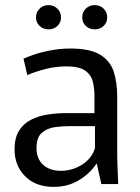

<svg xmlns="http://www.w3.org/2000/svg" viewBox="-20 -721 548 752"><path d="M190 11Q120 11 78.5 -30.5Q37 -72 37 -136Q37 -181 54.5 -209Q72 -237 101.5 -252Q131 -267 167 -272.5Q203 -278 240 -278H350V-342Q350 -374 343.5 -401Q337 -428 313.5 -444.5Q290 -461 240 -461Q199 -461 159.5 -451Q120 -441 87 -427L72 -491Q111 -509 160 -520Q209 -531 254 -531Q334 -531 373.5 -506Q413 -481 426 -438.5Q439 -396 439 -344V-128Q439 -98 440.5 -63Q442 -28 443 0H377L359 -80H358Q331 -40 288 -14.5Q245 11 190 11ZM218 -52Q264 -52 302 -76.5Q340 -101 352 -141V-227H252Q225 -227 195 -223Q165 -219 144 -201Q123 -183 123 -141Q123 -99 149 -75.5Q175 -52 218 -52ZM170 -606Q149 -606 135 -619.5Q121 -633 121 -653Q121 -673 135 -687Q149 -701 170 -701Q191 -701 205 -687Q219 -673 219 -653Q219 -633 205 -619.5Q191 -606 170 -606ZM351 -606Q330 -606 316 -619.5Q302 -633 302 -653Q302 -673 316 -687Q330 -701 351 -701Q372 -701 386 -687Q400 -673 400 -653Q400 -633 386 -619.5Q372 -606 351 -606Z"/></svg>

Font: Murecho
Style: Regular
Weight: 400
Designer: Neil Summerour
Foundry: Positype
Version: Version 1.010; ttfautohint (v1.8.3)